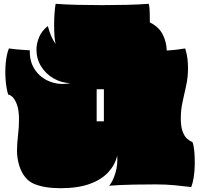

<svg xmlns="http://www.w3.org/2000/svg" viewBox="-20 -968 1054 1011"><path d="M299 23Q213 23 159 0Q105 -23 82 -94Q69 -136 69.5 -176Q70 -216 75 -256Q80 -296 80 -337Q80 -388 69.5 -416.5Q59 -445 46 -457Q33 -469 23 -470Q13 -503 9.5 -548.5Q6 -594 10.5 -639Q15 -684 27 -713Q52 -709 79.5 -707Q107 -705 137 -703Q135 -643 164.5 -600Q194 -557 244 -538Q294 -519 350 -530Q302 -532 261.5 -555.5Q221 -579 196.5 -618.5Q172 -658 172 -707Q172 -739 186 -772.5Q200 -806 232 -831Q246 -774 273 -736Q269 -750 267 -776.5Q265 -803 265 -834.5Q265 -866 267 -896.5Q269 -927 273 -948Q324 -944 387 -942.5Q450 -941 517 -941Q584 -941 648 -942.5Q712 -944 763 -948Q766 -940 767.5 -920Q769 -900 769 -850Q816 -827 836.5 -787Q857 -747 858 -702Q893 -704 918.5 -707.5Q944 -711 955 -713Q964 -685 967 -659.5Q970 -634 970 -609Q970 -562 960.5 -518.5Q951 -475 941.5 -432.5Q932 -390 932 -345Q932 -302 941.5 -276Q951 -250 965.5 -237.5Q980 -225 994 -219Q1001 -199 1003.5 -167.5Q1006 -136 1005.5 -101Q1005 -66 1000 -34.5Q995 -3 987 17Q947 12 901 7.5Q855 3 802 3Q731 3 685 4Q639 5 609 6.5Q579 8 555 10Q575 -14 588 -58Q601 -102 597 -149Q587 -102 551.5 -62.5Q516 -23 453.5 0Q391 23 299 23ZM489 -329H527V-498H489Z"/></svg>

Font: Oi
Style: Regular
Weight: 400
Designer: Kostas Bartsokas, Mohamad Dakak
Foundry: Foundry5
Version: Version 4.000